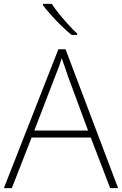

<svg xmlns="http://www.w3.org/2000/svg" viewBox="-20 -1036 630 990"><path d="M548 -66 448 -327H143L41 -66H0L281 -782H318L589 -66ZM330 -644Q325 -661 316 -685.5Q307 -710 298 -736Q291 -712 282 -687.5Q273 -663 265 -644L157 -363H434ZM247 -1016Q261 -994 283.5 -966Q306 -938 331 -910.5Q356 -883 378 -863V-856H349Q323 -877 295 -904.5Q267 -932 242.5 -959.5Q218 -987 202 -1008V-1016Z"/></svg>

Font: Noto Sans Malayalam UI ExtraLight
Style: Regular
Weight: 200
Designer: Jelle Bosma - Monotype Design Team
Foundry: Monotype Imaging Inc.
Version: Version 2.104; ttfautohint (v1.8.4.7-5d5b)